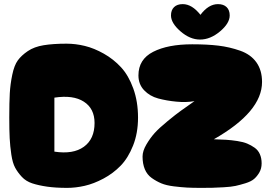

<svg xmlns="http://www.w3.org/2000/svg" viewBox="-20 -912 1317 932"><path d="M306 0Q347 0 391 -10Q435 -20 482 -45Q529 -70 565.5 -107.5Q602 -145 626 -205.5Q650 -266 650 -341Q650 -419 627 -482.5Q604 -546 567.5 -585.5Q531 -625 484 -651.5Q437 -678 392 -689Q347 -700 303 -700Q238 -700 192 -692.5Q146 -685 115 -664Q84 -643 66.5 -619Q49 -595 39.5 -549Q30 -503 27.5 -459Q25 -415 25 -342Q25 -280 27 -241Q29 -202 35 -161.5Q41 -121 53.5 -98Q66 -75 86 -53.5Q106 -32 136.5 -22Q167 -12 208.5 -6Q250 0 306 0ZM244 -176V-438Q335 -452 387 -418.5Q439 -385 439 -315Q439 -237 387 -199.5Q335 -162 244 -176ZM956 0Q991 0 1010.5 -0.5Q1030 -1 1066 -3Q1102 -5 1123 -9.5Q1144 -14 1171.5 -22.5Q1199 -31 1213.5 -43.5Q1228 -56 1239 -75Q1250 -94 1250 -119Q1250 -144 1241.5 -163.5Q1233 -183 1216 -195Q1199 -207 1180 -215Q1161 -223 1131.5 -227.5Q1102 -232 1077.5 -233.5Q1053 -235 1018 -236Q1252 -369 1252 -514Q1252 -571 1224.5 -609.5Q1197 -648 1145.5 -666Q1094 -684 1040 -690.5Q986 -697 913 -697Q795 -697 723.5 -660.5Q652 -624 652 -546Q652 -503 679.5 -474Q707 -445 748 -434Q789 -423 836.5 -418.5Q884 -414 924 -421Q880 -390 857.5 -374Q835 -358 793.5 -324Q752 -290 730.5 -266Q709 -242 690.5 -210.5Q672 -179 672 -152Q672 -117 683 -90.5Q694 -64 716.5 -48Q739 -32 763 -22Q787 -12 823.5 -7.5Q860 -3 887.5 -1.5Q915 0 956 0ZM867 -892Q912 -892 953 -840Q992 -892 1038 -892Q1065 -892 1080 -877.5Q1095 -863 1095 -837Q1095 -799 1048 -759.5Q1001 -720 951 -720Q902 -720 856 -760Q810 -800 810 -837Q810 -863 825 -877.5Q840 -892 867 -892Z"/></svg>

Font: Cherry Bomb
Style: Regular
Weight: 400
Designer: satsuyako
Foundry: satsuyako
Version: Version 4.0